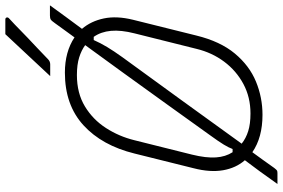

<svg xmlns="http://www.w3.org/2000/svg" viewBox="-190 -793 1059 719"><g transform="rotate(-90 339.5 -433.5)"><path d="M571 -943H626Q632 -943 633.5 -938Q635 -933 629 -928Q605 -906 588.5 -889.5Q572 -873 556.5 -858.5Q541 -844 522.5 -826.5Q504 -809 477 -783Q469 -775 458 -775H414Q455 -819 491.5 -858Q528 -897 571 -943ZM427 -720Q505 -720 559 -684Q575 -706 588.5 -724.5Q602 -743 612 -757Q621 -770 626 -773Q631 -776 641 -776H679Q657 -746 635 -715.5Q613 -685 591 -656Q620 -622 630 -574Q640 -526 625 -465L566 -228Q544 -138 498.5 -83.5Q453 -29 393.5 -4.5Q334 20 269 20Q184 20 129 -18Q113 4 101 20.5Q89 37 70 64Q63 73 60 74.5Q57 76 50 76H10Q37 38 58 9Q79 -20 99 -46Q70 -79 61.5 -127.5Q53 -176 69 -238L124 -459Q154 -581 230 -650.5Q306 -720 427 -720ZM120 -244Q107 -191 109.5 -154.5Q112 -118 129 -92H141Q146 -106 157.5 -125Q169 -144 193 -177Q248 -254 308.5 -338Q369 -422 426 -501Q483 -580 530 -644Q511 -658 484 -666.5Q457 -675 418 -675Q350 -675 300.5 -645Q251 -615 219.5 -566Q188 -517 174 -460ZM485 -505Q404 -394 322.5 -281.5Q241 -169 161 -58Q181 -42 208 -33.5Q235 -25 274 -25Q335 -25 384.5 -51.5Q434 -78 468 -123.5Q502 -169 516 -227L574 -459Q587 -510 583.5 -547.5Q580 -585 561 -612H549Q538 -587 523 -562Q508 -537 485 -505Z"/></g></svg>

Font: Recursive Sn Lnr St Lt
Style: Italic
Weight: 300
Italic angle: -15°
Version: Version 1.079;hotconv 1.0.112;makeotfexe 2.5.65598; ttfautoh